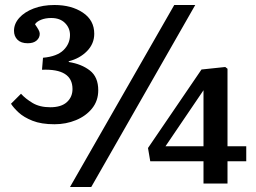

<svg xmlns="http://www.w3.org/2000/svg" viewBox="-20 -734 1024 768"><path d="M260 14 677 -714H761L345 14ZM794 0V-89H581L572 -142L786 -456L881 -466L890 -459V-149H965V-89H890V0ZM642 -149H794V-373ZM198 -237Q145 -237 110 -251Q75 -265 54.5 -284Q34 -303 24 -319L64 -359Q82 -339 110.5 -322Q139 -305 181 -305Q225 -305 247.5 -325.5Q270 -346 270 -378Q270 -460 148 -455L152 -503Q208 -508 234 -533.5Q260 -559 260 -594Q260 -622 240 -642Q220 -662 185 -662Q162 -662 144.5 -655Q127 -648 120 -637Q129 -624 134 -615Q139 -606 139 -599Q139 -583 126.5 -572Q114 -561 91 -561Q64 -561 50 -575Q36 -589 36 -611Q36 -639 57 -662.5Q78 -686 114.5 -700Q151 -714 198 -714Q266 -714 311.5 -683.5Q357 -653 357 -599Q357 -559 328 -529.5Q299 -500 255 -489V-486Q306 -478 339.5 -452Q373 -426 373 -373Q373 -331 348.5 -300.5Q324 -270 284 -253.5Q244 -237 198 -237Z"/></svg>

Font: Literata Medium
Style: Regular
Weight: 500
Designer: Latin by Veronika Burian and Jose Scaglione. Greek by Irene Vlachou. Cyrillic by Vera Evstafieva.
Foundry: TypeTogether
Version: Version 3.103; ttfautohint (v1.8.4.7-5d5b);gftools[0.9.29]